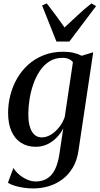

<svg xmlns="http://www.w3.org/2000/svg" viewBox="-20 -832 572 1102"><path d="M430.5 32Q422.5 88.5 398.2 129.5Q374 170.5 338.2 197.2Q302.5 224 259.5 236.8Q216.5 249.5 170.5 249.5Q143 249.5 115.5 245.5Q88 241.5 64.5 234.2Q41 227 25.5 217L57 132Q68.5 151.5 89 169.2Q109.5 187 134.8 198.2Q160 209.5 185.5 209.5Q222 209.5 249.5 193.2Q277 177 294.8 142.2Q312.5 107.5 321 52L343 -95Q329.5 -68 306.5 -43.8Q283.5 -19.5 252.8 -4.5Q222 10.5 185 10.5Q137 10.5 101.2 -12Q65.5 -34.5 46 -78Q26.5 -121.5 26.5 -184Q26.5 -235.5 39.5 -286.2Q52.5 -337 78.2 -381.8Q104 -426.5 142.2 -461Q180.5 -495.5 230.8 -515.2Q281 -535 343 -535Q376 -535 402.2 -528.8Q428.5 -522.5 449 -512L515 -532ZM398.5 -475Q390.5 -486.5 375.2 -493.2Q360 -500 338 -500Q296 -500 264 -479.8Q232 -459.5 209 -425.5Q186 -391.5 171.2 -349Q156.5 -306.5 149.5 -262Q142.5 -217.5 142.5 -177Q142.5 -141.5 148.2 -116.5Q154 -91.5 164.2 -75.2Q174.5 -59 188.5 -51.2Q202.5 -43.5 219.5 -43.5Q247 -43.5 273.2 -59.8Q299.5 -76 320.2 -102.8Q341 -129.5 351.5 -160.5ZM304 -593.5 221.5 -800.5 248.5 -812.5Q272.5 -782 298.2 -747Q324 -712 350.5 -674.5Q388 -708.5 424.5 -743.2Q461 -778 505 -812.5L531.5 -797L378 -593.5Z"/></svg>

Font: Merriweather 96pt Medium
Style: Italic
Weight: 500
Italic angle: -7.8°
Version: Version 2.101